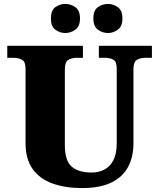

<svg xmlns="http://www.w3.org/2000/svg" viewBox="-20 -947 809 977"><path d="M396 10Q313 10 248 -13Q183 -36 146.5 -86.5Q110 -137 110 -219V-597Q110 -634 91 -643.5Q72 -653 46 -653H17V-714H402V-653H373Q347 -653 328.5 -643Q310 -633 310 -593V-210Q310 -128 345.5 -98.5Q381 -69 446 -69Q481 -69 510 -83.5Q539 -98 556.5 -131Q574 -164 574 -219V-597Q574 -634 556.5 -643.5Q539 -653 512 -653H483V-714H753V-653H723Q696 -653 677.5 -643Q659 -633 659 -593V-217Q659 -150 632.5 -99Q606 -48 548.5 -19Q491 10 396 10ZM530 -779Q501 -779 478 -796Q455 -813 455 -853Q455 -894 478 -910.5Q501 -927 530 -927Q556 -927 579.5 -910.5Q603 -894 603 -853Q603 -813 579.5 -796Q556 -779 530 -779ZM312 -779Q284 -779 261.5 -796Q239 -813 239 -853Q239 -894 261.5 -910.5Q284 -927 312 -927Q340 -927 363.5 -910.5Q387 -894 387 -853Q387 -813 363.5 -796Q340 -779 312 -779Z"/></svg>

Font: Noto Serif Telugu Black
Style: Regular
Weight: 900
Designer: Jelle Bosma - Monotype Design Team
Foundry: Monotype Imaging Inc.
Version: Version 2.005; ttfautohint (v1.8.4.7-5d5b)